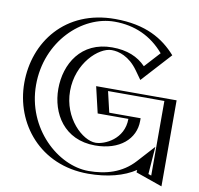

<svg xmlns="http://www.w3.org/2000/svg" viewBox="-91 -935 1084 1045"><g transform="rotate(10 451.5 -412.5)"><path d="M843 -462H448L482 -317H652C652 -216 563 -158 473 -158C357 -158 263 -272 263 -412C263 -555 357 -670 473 -670C546 -670 609 -641 657 -564L780 -699C708 -786 607 -840 462 -840C230 -840 60 -649 60 -412C60 -176 240 15 462 15C581.5 15 682 -18.3 750.5 -93.8L746 -34L843 0ZM828 -447V-21.2L761.8 -44.3L768.7 -136.2L739.4 -103.9C674.5 -32.4 578.9 0 462 0C249 0 75 -183.5 75 -412C75 -641.8 239.1 -825 462 -825C597.6 -825 691.2 -777 760 -699.3L658.8 -588.3C609.3 -657.7 544.9 -685 473 -685C346.1 -685 248 -560.6 248 -412C248 -266.2 346.3 -143 473 -143C568.5 -143 667 -205.4 667 -317V-332H493.9L466.9 -447ZM828 -447H466.9L493.9 -332H667V-317C667 -205.4 568.5 -143 473 -143C346.3 -143 248 -266.2 248 -412C248 -560.6 346.1 -685 473 -685C544.9 -685 609.3 -657.7 658.8 -588.3L760 -699.3C691.2 -777 597.6 -825 462 -825C239.1 -825 75 -641.8 75 -412C75 -183.5 249 0 462 0C578.9 0 674.5 -32.4 739.4 -103.9L768.7 -136.2L761.8 -44.3L828 -21.2ZM843 -462V0L746 -34L750.5 -93.8C682 -18.3 581.5 15 462 15C240 15 60 -176 60 -412C60 -649 230 -840 462 -840C601.4 -840 699.8 -790 771.2 -709.3L780.2 -699.2L657.4 -564.5L646.6 -579.6C599.9 -645.1 540.8 -670 473 -670C357 -670 263 -555 263 -412C263 -272 357 -158 473 -158C563 -158 652 -216 652 -317H482L448 -462ZM803 -447V-34.6L786.5 -40.3L798 -192.7L712.6 -98.6C646.2 -25.4 557 0 462 0C292.8 0 100 -171.9 100 -412C100 -653.2 282.7 -825 462 -825C573.5 -825 666.5 -782.9 737.9 -699.2L660.1 -613.8C616 -659.4 556.5 -685 473 -685C301.2 -685 223 -549.6 223 -412C223 -277.3 301.4 -143 473 -143C608.7 -143 692 -217.3 692 -317V-332H518.6L491.7 -447ZM868 -462H423.3L457.3 -317H627C627 -204.1 522.7 -158 473 -158C401.8 -158 288 -260.9 288 -412C288 -566.1 401.9 -670 473 -670C512.1 -670 570.6 -653.9 620.2 -584.4L654.2 -536.8L802.2 -699.3C731.1 -779.6 632.2 -840 462 -840C186.5 -840 35 -637.6 35 -412C35 -187.6 196.3 15 462 15C568.5 15 658.5 -8.9 722.4 -51.7L721.3 -38L868 13.4Z"/></g></svg>

Font: Hussar Outliner
Style: Regular
Weight: 700
Foundry: Cannot Into Space Fonts
Version: Version 0.92